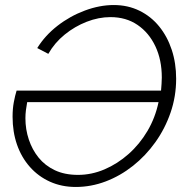

<svg xmlns="http://www.w3.org/2000/svg" viewBox="-20 -735 747 763"><path d="M281 8Q225 8 178.5 -13Q132 -34 98.5 -72Q65 -110 47.5 -160.5Q30 -211 30 -271Q30 -303 35 -329.5Q40 -356 46 -375H620Q621 -389 622 -401.5Q623 -414 623 -427Q623 -497 597.5 -551Q572 -605 526.5 -636Q481 -667 419 -667Q372 -667 324.5 -648.5Q277 -630 237 -597.5Q197 -565 172 -521L128 -544Q159 -594 208.5 -632.5Q258 -671 317 -693Q376 -715 432 -715Q488 -715 534 -692.5Q580 -670 612.5 -630Q645 -590 662.5 -537Q680 -484 680 -422Q680 -352 658 -288Q636 -224 597.5 -170Q559 -116 508.5 -76Q458 -36 400 -14Q342 8 281 8ZM290 -40Q344 -40 395.5 -62Q447 -84 491 -123Q535 -162 566 -214.5Q597 -267 610 -329H88Q85 -313 83 -297Q81 -281 81 -265Q81 -221 94.5 -180.5Q108 -140 133.5 -108.5Q159 -77 198 -58.5Q237 -40 290 -40Z"/></svg>

Font: Raleway Thin Light
Style: Italic
Weight: 300
Italic angle: -12°
Version: Version 4.026